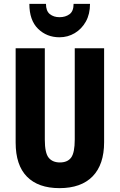

<svg xmlns="http://www.w3.org/2000/svg" viewBox="-20 -964 619 994"><path d="M519 -228Q519 -112 459.5 -51Q400 10 288 10Q178 10 119.5 -49.5Q61 -109 61 -226V-714H212V-241Q212 -172 232 -147.5Q252 -123 290 -123Q330 -123 348.5 -148.5Q367 -174 367 -242V-714H519ZM446 -944Q446 -891 424.5 -852.5Q403 -814 367 -792.5Q331 -771 288 -771Q222 -771 177 -815Q132 -859 132 -944H218Q218 -907 238 -891Q258 -875 288 -875Q319 -875 340 -890.5Q361 -906 361 -944Z"/></svg>

Font: Noto Sans Telugu ExtraCondensed ExtraBold
Style: Regular
Weight: 800
Width: 2
Designer: Jelle Bosma - Monotype Design Team
Foundry: Monotype Imaging Inc.
Version: Version 2.005; ttfautohint (v1.8.4.7-5d5b)